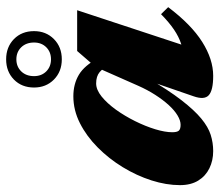

<svg xmlns="http://www.w3.org/2000/svg" viewBox="-66 -668 748 657"><g transform="rotate(-90 308.5 -340.0)"><path d="M307 -52 361.5 -210H370Q328 -138 293.8 -93.8Q259.5 -49.5 230.8 -25.8Q202 -2 175 6.5Q148 15 119.5 15Q87 15 60.5 2Q34 -11 18.5 -36.2Q3 -61.5 3 -98.5Q3 -145.5 19.2 -196.2Q35.5 -247 64.5 -294.5Q93.5 -342 132 -380.2Q170.5 -418.5 215 -441Q259.5 -463.5 307 -463.5Q349 -463.5 380.8 -444.5Q412.5 -425.5 437 -379L410.5 -342Q404 -361.5 389.8 -373.5Q375.5 -385.5 351 -385.5Q329.5 -385.5 306.2 -366.8Q283 -348 261.2 -317.8Q239.5 -287.5 222 -252.2Q204.5 -217 194.2 -183.2Q184 -149.5 184 -125Q184 -109 189.2 -102.8Q194.5 -96.5 209.5 -96.5Q224 -96.5 241.5 -107Q259 -117.5 277 -137.2Q295 -157 312 -183.5Q329 -210 343 -241.5L407.5 -387.5L462 -450.5H601.5L465 -36.5L436 -85.5Q463 -87 486.8 -94.8Q510.5 -102.5 535 -119Q559.5 -135.5 588 -163.5L612 -139Q552.5 -60 493 -22.5Q433.5 15 377 15Q327.5 15 310.8 0Q294 -15 307 -52ZM433.5 -693.5Q475.5 -693.5 502.8 -666.8Q530 -640 530 -598Q530 -557 502.8 -530Q475.5 -503 433.5 -503Q391.5 -503 364.2 -530Q337 -557 337 -598Q337 -640 364.2 -666.8Q391.5 -693.5 433.5 -693.5ZM433.5 -540Q458.5 -540 474.8 -556.2Q491 -572.5 491 -598Q491 -625 474.8 -641.8Q458.5 -658.5 433.5 -658.5Q408.5 -658.5 392.2 -641.8Q376 -625 376 -598Q376 -572.5 392.2 -556.2Q408.5 -540 433.5 -540Z"/></g></svg>

Font: Newsreader 16pt 16pt ExtraBold
Style: Italic
Weight: 800
Italic angle: -17°
Version: Version 1.003